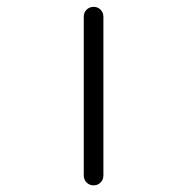

<svg xmlns="http://www.w3.org/2000/svg" viewBox="-20 -565 540 563"><path d="M225.6 -50.8V-515.6Q225.6 -528.3 233.9 -536.6Q242.2 -544.9 254.4 -544.9Q266.6 -544.9 274.9 -536.6Q283.2 -528.3 283.2 -515.6V-50.8Q283.2 -38.1 274.9 -29.8Q266.6 -21.5 254.4 -21.5Q242.2 -21.5 233.9 -29.8Q225.6 -38.1 225.6 -50.8Z"/></svg>

Font: Rounded Mgen+ 1mn light
Style: Regular
Weight: 200
Designer: [Source Han Sans]
Ryoko NISHIZUKA  (kana & ideographs); Paul D. Hunt (Latin, Greek & Cyrillic); Wenlong ZHANG  (bopomofo
Version: Version 1.059.20150602